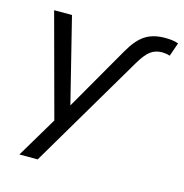

<svg xmlns="http://www.w3.org/2000/svg" viewBox="-101 -589 826 862"><g transform="rotate(15 312.0 -157.5)"><path d="M401 -391Q433 -447 469.5 -471Q506 -495 562 -495Q601 -495 624 -486L602 -423Q594 -426 584 -427.5Q574 -429 566 -429Q535 -429 512.5 -412.5Q490 -396 464 -352L150 180H65L177 -8L48 -486H131L229 -92Z"/></g></svg>

Font: Nunito Sans
Style: Italic
Weight: 400
Italic angle: -9°
Designer: Vernon Adams
Foundry: Vernon Adams
Version: Version 3.006; ttfautohint (v1.8.3)